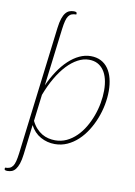

<svg xmlns="http://www.w3.org/2000/svg" viewBox="-127 -787 736 1046"><g transform="rotate(10 241.0 -264.0)"><path d="M84.5 -99Q96 -75.5 110.8 -59.5Q125.5 -43.5 142.2 -33.5Q159 -23.5 177.8 -19Q196.5 -14.5 215.5 -14.5Q249.5 -14.5 278.8 -28.2Q308 -42 332.2 -65.8Q356.5 -89.5 375 -120.8Q393.5 -152 406.2 -186.8Q419 -221.5 425.5 -257.8Q432 -294 432 -327.5Q432 -362.5 425 -390.5Q418 -418.5 404 -438.2Q390 -458 369.8 -468.5Q349.5 -479 322.5 -479Q291.5 -479 260.8 -462.5Q230 -446 201.5 -415.8Q173 -385.5 147.8 -342.2Q122.5 -299 102.5 -246ZM109 -299.5Q129 -344 153.8 -381Q178.5 -418 206.8 -444.5Q235 -471 266 -485.5Q297 -500 328.5 -500Q361 -500 385.2 -487.5Q409.5 -475 425.5 -452.2Q441.5 -429.5 449.5 -398Q457.5 -366.5 457.5 -329Q457.5 -292 450 -253Q442.5 -214 428 -176.8Q413.5 -139.5 392.5 -106.2Q371.5 -73 344.8 -48Q318 -23 286 -8.5Q254 6 217 6Q175 6 138.5 -14.2Q102 -34.5 81 -75L61 90Q57 122.5 50 142.8Q43 163 33.8 174.8Q24.5 186.5 13.2 190.8Q2 195 -11 195Q-29 195 -27.5 186L-26.5 179.5Q-12 179.5 -1.8 175.5Q8.5 171.5 15.8 161.5Q23 151.5 27.5 133.8Q32 116 35.5 89L122.5 -619.5Q126.5 -652 133.5 -672.5Q140.5 -693 150 -704.5Q159.5 -716 170.8 -720.2Q182 -724.5 195 -724.5Q212 -724.5 211.5 -716L211 -709.5Q196 -709.5 185.8 -705.5Q175.5 -701.5 168.2 -691.2Q161 -681 156.5 -663.5Q152 -646 148.5 -619Z"/></g></svg>

Font: Lato ExtraLight
Style: Italic
Weight: 275
Italic angle: -7°
Designer: Lukasz Dziedzic with Adam Twardoch and Botio Nikoltchev
Foundry: tyPoland Lukasz Dziedzic
Version: Version 2.015; 2015-08-06; http://www.latofonts.com/